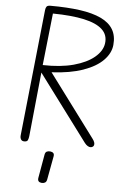

<svg xmlns="http://www.w3.org/2000/svg" viewBox="-77 -1058 951 1403"><g transform="rotate(5 399.0 -356.5)"><path d="M130.5 0Q113 0 105.8 -12.2Q98.5 -24.5 100.5 -42L198 -969Q200 -986.5 206.8 -995.2Q213.5 -1004 235 -1004Q359 -1004 452 -991Q545 -978 606.5 -949Q668 -920 696 -873Q724 -826 717.5 -758.5Q711.5 -697.5 660.8 -645.8Q610 -594 515.8 -560.8Q421.5 -527.5 285 -520.5L624.5 -64.5Q636.5 -49 640 -37.2Q643.5 -25.5 641 -17.5Q639.5 -10 632.2 -5Q625 0 615 0Q606.5 0 595.2 -6.5Q584 -13 573 -27L211 -512L163.5 -41.5Q161.5 -24 156.2 -12Q151 0 130.5 0ZM216 -567.5Q346.5 -564 442.5 -590.2Q538.5 -616.5 593.5 -662.8Q648.5 -709 656 -764.5Q664.5 -827 621.2 -867.2Q578 -907.5 486.5 -927.5Q395 -947.5 257.5 -949ZM282 291Q267.5 289.5 260.2 281Q253 272.5 256.5 254L286.5 83.5Q289.5 66.5 299.8 60.8Q310 55 325.5 56.5Q340.5 58 348.5 65.8Q356.5 73.5 353.5 90.5L321.5 263Q318.5 280 307.5 286.2Q296.5 292.5 282 291Z"/></g></svg>

Font: Edu SA Hand
Style: Regular
Weight: 400
Designer: Tina and Corey Anderson, Eben Sorkin, Mirko Velimirovic
Foundry: Google for Education
Version: Version 2.000